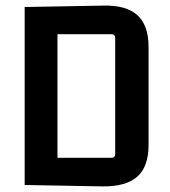

<svg xmlns="http://www.w3.org/2000/svg" viewBox="-20 -660 608 685"><path d="M377 -538H185V-97H377Q391 -97 391 -111V-524Q391 -538 377 -538ZM68 0V-635L348 -640Q430 -642 470 -606Q510 -570 510 -493V-142Q510 -65 469.5 -29.5Q429 6 346 5Z"/></svg>

Font: Gemunu Libre ExtraLight
Style: Bold
Weight: 700
Version: Version 1.100